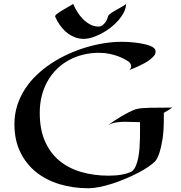

<svg xmlns="http://www.w3.org/2000/svg" viewBox="-20 -962 957 1014"><path d="M890.1 -394Q878.9 -386.2 867.7 -379.2Q856.4 -372.1 845.2 -366.2V-335Q845.2 -269 838.1 -226.1Q831.1 -183.1 822.8 -157.7Q813 -127.4 800.8 -111.8Q787.6 -97.7 763.7 -81.3Q739.7 -64.9 709 -49.1Q678.2 -33.2 643.3 -18.3Q608.4 -3.4 573.2 7.8Q538.1 19 505.4 25.6Q472.7 32.2 446.8 32.2Q365.7 32.2 294.7 10.7Q223.6 -10.7 170.7 -53.2Q117.7 -95.7 86.9 -159.2Q56.2 -222.7 56.2 -306.2Q56.2 -358.4 71 -405Q85.9 -451.7 112.3 -492.2Q138.7 -532.7 174.8 -566.9Q210.9 -601.1 253.2 -628.7Q295.4 -656.2 342 -677.2Q388.7 -698.2 436.5 -712.4Q484.4 -726.6 531.2 -733.9Q578.1 -741.2 621.1 -741.2Q649.4 -741.2 674.3 -739Q699.2 -736.8 719.5 -733.4Q739.7 -730 754.6 -725.8Q769.5 -721.7 777.8 -717.8Q801.8 -707.5 801.8 -689Q801.8 -677.7 793.2 -667.2Q784.7 -656.7 771.5 -646.7Q758.3 -636.7 742.2 -627.9Q726.1 -619.1 710.7 -612.1Q695.3 -605 682.4 -599.9Q669.4 -594.7 663.1 -591.8Q672.4 -601.6 672.6 -610.1Q672.9 -618.7 669.4 -625Q665.5 -632.3 657.2 -638.2Q649.9 -642.6 636.5 -650.1Q623 -657.7 603.3 -665Q583.5 -672.4 558.1 -677.7Q532.7 -683.1 502 -683.1Q458.5 -683.1 418.5 -673.1Q378.4 -663.1 343.8 -644.3Q309.1 -625.5 280.8 -597.9Q252.4 -570.3 232.2 -534.9Q211.9 -499.5 200.9 -457.3Q189.9 -415 189.9 -366.2Q189.9 -278.8 217.5 -216.1Q245.1 -153.3 293.9 -113Q342.8 -72.8 409.4 -53.5Q476.1 -34.2 554.2 -34.2Q592.3 -34.2 624.3 -40Q656.2 -45.9 676.8 -57.1Q689.5 -67.4 697.5 -86.4Q705.6 -105.5 710.2 -129.4Q714.8 -153.3 716.8 -179.9Q718.8 -206.5 719.2 -231.9Q719.7 -257.3 719.5 -279.5Q719.2 -301.8 719.2 -316.9Q698.7 -316.9 679.2 -317.9Q659.7 -318.8 639.2 -318.8Q617.2 -318.8 595 -315.7Q572.8 -312.5 550.8 -301.8Q589.8 -329.1 617.2 -345.2Q644.5 -361.3 662.1 -370.1Q682.6 -380.4 695.8 -384.8Q711.4 -389.2 732.4 -390.9Q753.4 -392.6 778.3 -393.1Q803.2 -393.6 831.5 -393.3Q859.9 -393.1 890.1 -394ZM646 -941.9Q645.5 -920.4 634.8 -898.4Q624 -876.5 606.2 -855.7Q588.4 -835 565.4 -817.1Q542.5 -799.3 517.6 -785.9Q492.7 -772.5 467.8 -764.6Q442.9 -756.8 421.9 -756.8Q398.4 -756.8 377.9 -764.2Q357.4 -771.5 340.1 -784.2Q322.8 -796.9 308.3 -814Q293.9 -831.1 283.2 -850.1Q282.7 -851.1 280.8 -855Q278.8 -858.9 276.6 -863.3Q274.4 -867.7 272.7 -871.3Q271 -875 271 -876Q271 -879.9 277.8 -886Q284.7 -892.1 295.2 -898.9Q305.7 -905.8 317.9 -912.8Q330.1 -919.9 340.6 -925.8Q351.1 -931.6 358.4 -936Q365.7 -940.4 366.2 -941.9Q374.5 -921.9 387.5 -900.6Q400.4 -879.4 417.7 -861.8Q435.1 -844.2 455.8 -833Q476.6 -821.8 500 -821.8Q512.2 -821.8 521.2 -828.6Q530.3 -835.4 536.6 -844.5Q543 -853.5 546.4 -862.5Q549.8 -871.6 550.8 -876Q551.8 -880.9 558.3 -886.5Q564.9 -892.1 574.7 -898.2Q584.5 -904.3 595.9 -910.6Q607.4 -917 617.7 -922.9Q627.9 -928.7 635.7 -933.6Q643.6 -938.5 646 -941.9Z"/></svg>

Font: Eagle Lake
Style: Regular
Weight: 400
Designer: Astigmatic (AOETI)
Foundry: Astigmatic (AOETI)
Version: Version 1.000